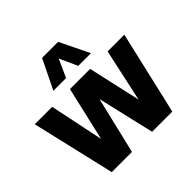

<svg xmlns="http://www.w3.org/2000/svg" viewBox="-197 -1000 1193 1193"><g transform="rotate(-45 399.5 -404.0)"><path d="M134 0 6 -548.5H159L233 -192.5L315 -548.5H492.5L570.5 -201L646 -548.5H793L666 0H488.5L401 -375L311.5 0ZM235 -614 329.5 -808H470.5L565 -614H453.5L400 -732.5L346.5 -614Z"/></g></svg>

Font: Encode Sans Condensed ExtraBold
Style: Regular
Weight: 800
Width: 3
Designer: Multiple Designers
Foundry: Impallari Type
Version: Version 3.000; ttfautohint (v1.8.3) -l 8 -r 50 -G 200 -x 14 